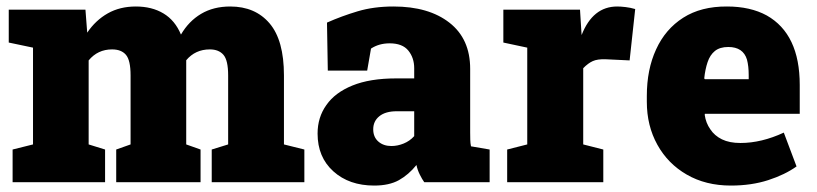

<svg xmlns="http://www.w3.org/2000/svg" viewBox="-20 -558 2502 588"><path d="M301.8 -100.1V0H18.6V-100.1L81.1 -115.7V-412.1L6.8 -427.7V-528.3H241.7L247.1 -458Q272.9 -496.1 310.1 -517.1Q347.2 -538.1 396 -538.1Q445.3 -538.1 480.7 -516.8Q516.1 -495.6 534.2 -452.1Q558.1 -493.2 595.9 -515.6Q633.8 -538.1 685.1 -538.1Q761.7 -538.1 805.7 -486.3Q849.6 -434.6 849.6 -327.1V-115.7L912.1 -100.1V0H628.4V-100.1L678.7 -115.7V-327.1Q678.7 -373.5 664.3 -390.1Q649.9 -406.7 622.6 -406.7Q578.1 -406.7 550.3 -373.5V-115.7L594.2 -100.1V0H335.9V-100.1L379.9 -115.7V-327.1Q379.9 -373.5 365.7 -390.1Q351.6 -406.7 323.2 -406.7Q279.3 -406.7 251.5 -373V-115.7Z M1126 10.3Q1049.3 10.3 1001 -33.2Q952.6 -76.7 952.6 -148.9Q952.6 -198.7 979.5 -236.3Q1005.9 -274.4 1059.3 -296.1Q1112.8 -317.9 1193.4 -317.9H1248.5V-349.1Q1248.5 -380.9 1230.5 -403.1Q1212.4 -425.3 1173.3 -425.3Q1140.6 -425.3 1116.2 -409.2L1104.5 -341.8H983.9L981.4 -488.8Q1026.4 -508.8 1075.4 -523.4Q1124.5 -538.1 1185.1 -538.1Q1293 -538.1 1356.4 -488.5Q1419.9 -439 1419.9 -347.2V-152.3Q1419.9 -141.1 1420.2 -130.4Q1420.4 -119.6 1422.4 -109.9L1479.5 -100.1V0H1279.3Q1272.9 -8.8 1265.6 -23.4Q1258.3 -38.1 1255.4 -52.7Q1231.4 -22.9 1201.7 -6.3Q1171.9 10.3 1126 10.3ZM1178.7 -110.8Q1197.3 -110.8 1216.1 -118.4Q1234.9 -126 1248.5 -141.1V-217.3H1195.3Q1160.6 -217.3 1141.8 -202.1Q1123 -187 1123 -162.1Q1123 -138.2 1138.7 -124.5Q1154.3 -110.8 1178.7 -110.8Z M1827.6 -100.1V0H1533.2V-100.1L1594.7 -115.7V-412.1L1521.5 -427.7V-528.3H1756.3L1760.3 -463.9L1761.2 -450.7Q1795.4 -538.1 1870.1 -538.1Q1880.9 -538.1 1895.5 -536.4Q1910.2 -534.7 1925.3 -530.3L1908.2 -373L1835 -376.5Q1809.6 -377.4 1795.2 -370.8Q1780.8 -364.3 1766.1 -349.1V-115.7Z M2218.3 10.3Q2141.1 10.3 2083 -23.4Q2025.4 -56.6 1993.2 -114.7Q1960.9 -172.9 1960.9 -246.1V-264.2Q1960.9 -345.2 1989.3 -406.7Q2017.6 -468.8 2072.3 -503.7Q2127 -538.6 2206.5 -538.1Q2277.8 -538.1 2328.1 -510.7Q2429.2 -453.6 2429.2 -297.9V-209.5H2138.7L2138.2 -206.1Q2141.6 -181.6 2155.3 -162.1Q2168 -142.6 2190.9 -131.3Q2213.9 -120.1 2247.6 -120.1Q2312 -120.1 2380.4 -151.9L2419.4 -48.3Q2383.8 -22.9 2332.5 -6.3Q2281.2 10.3 2218.3 10.3ZM2136.7 -317.9 2138.7 -315.4H2272.9V-328.1Q2272.9 -355.5 2267.6 -375.5Q2255.9 -414.1 2210.4 -414.1Q2184.6 -414.1 2169.4 -401.9Q2154.3 -389.6 2147 -367.7Q2139.6 -345.7 2136.7 -317.9Z"/></svg>

Font: Hanuman Black
Style: Regular
Weight: 900
Designer: Danh Hong
Version: Version 8.002; ttfautohint (v1.8.3)